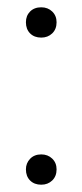

<svg xmlns="http://www.w3.org/2000/svg" viewBox="-20 -495 225 526"><path d="M51 -31Q51 -48 62.5 -60Q74 -72 93 -72Q111 -72 123 -60.5Q135 -49 135 -31Q135 -12 123 -0.5Q111 11 93 11Q74 11 62.5 -0.5Q51 -12 51 -31ZM51 -434Q51 -452 62.5 -463.5Q74 -475 93 -475Q111 -475 123 -463.5Q135 -452 135 -434Q135 -415 123 -403.5Q111 -392 93 -392Q74 -392 62.5 -403.5Q51 -415 51 -434Z"/></svg>

Font: Metropolitano Light
Style: Regular
Weight: 300
Designer: Fonts by Alex Slobzheninov & Chris M. Simpson / Changes by Cristiano Sobral
Foundry: Fonts by Alex Slobzheninov & Chris M. Simpson / Changes by Cristiano Sobral
Version: Version 1.00;August 30, 2020;FontCreator 13.0.0.2681 64-bit